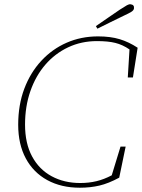

<svg xmlns="http://www.w3.org/2000/svg" viewBox="-20 -862 663 897"><path d="M353 15Q266 15 201 -20.5Q136 -56 100.5 -122Q65 -188 65 -279Q65 -372 93.5 -447.5Q122 -523 173 -578Q224 -633 291.5 -662.5Q359 -692 438 -692Q496 -692 539 -679Q582 -666 623 -639L601 -500H577L585 -631Q553 -653 519 -661.5Q485 -670 433 -670Q360 -670 298.5 -641Q237 -612 192 -560Q147 -508 122 -436.5Q97 -365 97 -280Q97 -192 130 -131Q163 -70 221.5 -38.5Q280 -7 355 -7Q395 -7 430.5 -15.5Q466 -24 502 -43L543 -177H567L537 -32Q487 -5 444.5 5Q402 15 353 15ZM428 -740Q457 -760 486 -780Q515 -800 540 -817Q563 -832 573 -837.5Q583 -843 590 -842Q608 -840 606 -823Q605 -814 594 -807Q583 -800 557 -788Q527 -774 496.5 -758.5Q466 -743 435 -728Z"/></svg>

Font: Source Serif Pro ExtraLight
Style: Italic
Weight: 200
Italic angle: -12°
Designer: Frank Grießhammer
Foundry: Adobe Systems Incorporated
Version: Version 3.001;hotconv 1.0.111;makeotfexe 2.5.65597